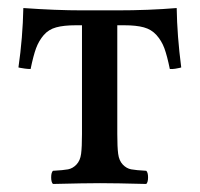

<svg xmlns="http://www.w3.org/2000/svg" viewBox="-20 -456 497 478"><path d="M184.1 -122.1V-393.1H168.9Q138.7 -393.1 119.9 -387.9Q101.1 -382.8 88.9 -368.7Q76.7 -354.5 69.8 -335.9Q63 -317.4 56.2 -284.2Q49.8 -284.2 42.2 -285.2Q34.7 -286.1 30.3 -287.1L25.9 -288.1Q36.6 -361.8 38.1 -436Q118.2 -430.2 186 -430.2H270Q351.1 -430.2 419.9 -436Q420.9 -367.2 431.2 -288.1Q429.7 -287.6 426.8 -286.9Q423.8 -286.1 416.3 -284.9Q408.7 -283.7 402.8 -284.2Q396 -317.4 389.2 -335.9Q382.3 -354.5 369.6 -368.7Q356.9 -382.8 338.1 -387.9Q319.3 -393.1 289.1 -393.1H272V-122.1Q272 -89.8 274.2 -73Q276.4 -56.2 285.6 -46.4Q294.9 -36.6 306.6 -34.4Q318.4 -32.2 344.2 -30.8Q348.6 -26.4 348.6 -14.4Q348.6 -2.4 344.2 2Q268.1 0 229 0Q191.9 0 111.8 2Q107.4 -2.4 107.4 -14.4Q107.4 -26.4 111.8 -30.8Q137.7 -32.2 149.4 -34.4Q161.1 -36.6 170.4 -46.4Q179.7 -56.2 181.9 -73Q184.1 -89.8 184.1 -122.1Z"/></svg>

Font: Common Serif News
Style: Regular
Weight: 450
Designer: Philipp H. Poll, Khaled Hosny
Foundry: Stefan Peev, Context Ltd.
Version: Version 1.026